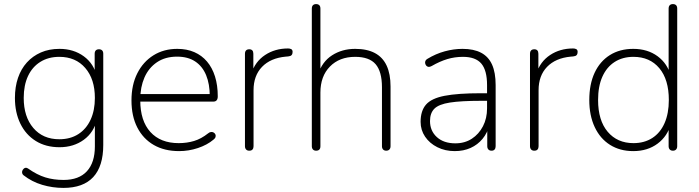

<svg xmlns="http://www.w3.org/2000/svg" viewBox="-20 -731 3417 939"><path d="M290 188Q237 188 186.5 173Q136 158 95 126Q90 122 88.5 116Q87 110 89 104.5Q91 99 95.5 94.5Q100 90 105.5 89.5Q111 89 117 93Q161 124 201.5 136.5Q242 149 291 149Q366 149 405 106.5Q444 64 444 -15V-148H454Q440 -84 390 -47.5Q340 -11 271 -11Q204 -11 155 -41.5Q106 -72 79.5 -126.5Q53 -181 53 -252Q53 -306 68 -350Q83 -394 111.5 -425.5Q140 -457 180 -474.5Q220 -492 271 -492Q340 -492 390 -455.5Q440 -419 454 -355H443V-468Q443 -479 448.5 -484.5Q454 -490 464 -490Q474 -490 479.5 -484.5Q485 -479 485 -468V-22Q485 82 436 135Q387 188 290 188ZM270 -50Q324 -50 363 -75Q402 -100 423 -145.5Q444 -191 444 -252Q444 -344 397 -398.5Q350 -453 270 -453Q217 -453 177.5 -428.5Q138 -404 117 -359Q96 -314 96 -252Q96 -160 143 -105Q190 -50 270 -50Z M856 8Q784 8 732 -22Q680 -52 651.5 -107.5Q623 -163 623 -240Q623 -316 651.5 -372.5Q680 -429 730.5 -460.5Q781 -492 847 -492Q894 -492 930.5 -476Q967 -460 992.5 -430Q1018 -400 1031.5 -357Q1045 -314 1045 -260Q1045 -247 1039.5 -240.5Q1034 -234 1023 -234H650V-271H1023L1006 -259Q1006 -320 988 -363.5Q970 -407 934.5 -430.5Q899 -454 846 -454Q788 -454 747.5 -426.5Q707 -399 686.5 -352Q666 -305 666 -245V-240Q666 -140 715.5 -85.5Q765 -31 854 -31Q894 -31 929 -41.5Q964 -52 998 -79Q1005 -85 1012.5 -85.5Q1020 -86 1025.5 -82.5Q1031 -79 1033.5 -73.5Q1036 -68 1034 -61Q1032 -54 1024 -48Q993 -22 948 -7Q903 8 856 8Z M1199 6Q1189 6 1183.5 0Q1178 -6 1178 -16V-468Q1178 -479 1183.5 -484.5Q1189 -490 1199 -490Q1209 -490 1214 -484.5Q1219 -479 1219 -468V-371H1209Q1228 -430 1276.5 -462Q1325 -494 1389 -494Q1398 -494 1404.5 -490.5Q1411 -487 1411 -477Q1411 -467 1406 -461.5Q1401 -456 1389 -455L1377 -454Q1303 -447 1261.5 -404Q1220 -361 1220 -290V-16Q1220 -6 1215 0Q1210 6 1199 6Z M1526 6Q1516 6 1510.5 0Q1505 -6 1505 -16V-689Q1505 -700 1510.5 -705.5Q1516 -711 1526 -711Q1536 -711 1541.5 -705.5Q1547 -700 1547 -689V-366H1535Q1555 -429 1604 -460.5Q1653 -492 1717 -492Q1775 -492 1813.5 -471.5Q1852 -451 1871 -410Q1890 -369 1890 -308V-16Q1890 -6 1884.5 0Q1879 6 1869 6Q1859 6 1853.5 0Q1848 -6 1848 -16V-304Q1848 -381 1817 -417Q1786 -453 1717 -453Q1640 -453 1593.5 -405.5Q1547 -358 1547 -278V-16Q1547 6 1526 6Z M2204 8Q2157 8 2119 -11Q2081 -30 2059 -62.5Q2037 -95 2037 -135Q2037 -189 2063.5 -219.5Q2090 -250 2154.5 -262.5Q2219 -275 2332 -275H2373V-238H2334Q2235 -238 2180.5 -229.5Q2126 -221 2104.5 -199.5Q2083 -178 2083 -139Q2083 -91 2116.5 -60.5Q2150 -30 2207 -30Q2253 -30 2287.5 -52.5Q2322 -75 2342 -113.5Q2362 -152 2362 -201V-315Q2362 -387 2334 -420Q2306 -453 2244 -453Q2204 -453 2167.5 -442Q2131 -431 2091 -408Q2082 -403 2075.5 -404Q2069 -405 2065 -409.5Q2061 -414 2059.5 -420.5Q2058 -427 2060.5 -433Q2063 -439 2070 -443Q2111 -468 2155 -480Q2199 -492 2242 -492Q2297 -492 2333 -473Q2369 -454 2386.5 -415Q2404 -376 2404 -315V-16Q2404 -6 2399 0Q2394 6 2384 6Q2374 6 2368.5 0Q2363 -6 2363 -16V-121H2374Q2364 -81 2340 -52Q2316 -23 2281.5 -7.5Q2247 8 2204 8Z M2593 6Q2583 6 2577.5 0Q2572 -6 2572 -16V-468Q2572 -479 2577.5 -484.5Q2583 -490 2593 -490Q2603 -490 2608 -484.5Q2613 -479 2613 -468V-371H2603Q2622 -430 2670.5 -462Q2719 -494 2783 -494Q2792 -494 2798.5 -490.5Q2805 -487 2805 -477Q2805 -467 2800 -461.5Q2795 -456 2783 -455L2771 -454Q2697 -447 2655.5 -404Q2614 -361 2614 -290V-16Q2614 -6 2609 0Q2604 6 2593 6Z M3077 8Q3012 8 2963.5 -22.5Q2915 -53 2888.5 -109.5Q2862 -166 2862 -242Q2862 -319 2888 -375Q2914 -431 2962.5 -461.5Q3011 -492 3077 -492Q3147 -492 3196 -456Q3245 -420 3261 -358H3250V-689Q3250 -700 3255.5 -705.5Q3261 -711 3271 -711Q3281 -711 3286.5 -705.5Q3292 -700 3292 -689V-16Q3292 -6 3286.5 0Q3281 6 3271 6Q3261 6 3255.5 0Q3250 -6 3250 -16V-126H3261Q3245 -65 3196 -28.5Q3147 8 3077 8ZM3078 -31Q3131 -31 3170 -56Q3209 -81 3230 -128.5Q3251 -176 3251 -242Q3251 -342 3204.5 -397.5Q3158 -453 3078 -453Q3025 -453 2986 -428Q2947 -403 2926 -356Q2905 -309 2905 -242Q2905 -142 2952 -86.5Q2999 -31 3078 -31Z"/></svg>

Font: Nunito ExtraLight ExtraLight
Style: Regular
Weight: 250
Version: Version 3.602